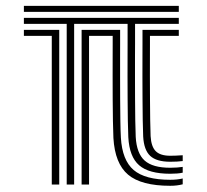

<svg xmlns="http://www.w3.org/2000/svg" viewBox="-20 -618 692 643"><path d="M203.4 0V-538H60V-558.1H578.8V-538H432.3V-470.1Q432.3 -455.3 432.1 -426.4Q432 -397.5 432.1 -361.1Q432.1 -324.6 432.3 -286.6Q432.5 -248.6 433 -215.1Q433.6 -181.7 434.5 -159.6Q437.6 -104.2 464.5 -80.2Q491.3 -56.2 550.1 -56.2Q561.9 -56.2 572.7 -57Q583.6 -57.9 591.9 -59.1V-39.7Q584.2 -37.9 573.3 -37Q562.4 -36.1 550.1 -36.1Q478.6 -36.1 446 -64.5Q413.3 -92.8 409.7 -158.4Q408.6 -180.9 408.1 -214.4Q407.6 -247.9 407.4 -286.2Q407.2 -324.4 407.1 -361Q407.1 -397.6 407.2 -426.7Q407.3 -455.8 407.3 -470.5V-538H228.3V0ZM153.4 0V-497.8H60V-517.9H178.4V0ZM550.1 4.2Q453.2 4.2 409 -33Q364.8 -70.2 359.8 -155.9Q358.7 -178.8 358.2 -212.8Q357.6 -246.8 357.4 -285.3Q357.3 -323.9 357.2 -360.8Q357.1 -397.8 357.3 -427.1Q357.4 -456.4 357.4 -471.3V-497.8H278.2V0H253.3V-517.9H382.3V-470.1Q382.3 -455 382.2 -425.8Q382.1 -396.6 382.2 -359.9Q382.2 -323.2 382.4 -285.1Q382.6 -247 383.1 -213.3Q383.6 -179.6 384.8 -157.2Q389.2 -81.5 427.5 -48.7Q465.9 -15.9 550.1 -15.9Q573.5 -15.9 591.9 -20.3V-0.8Q573 4.2 550.1 4.2ZM550.1 -76.3Q504.1 -76.3 483 -96Q462 -115.6 459.5 -160.8Q458.5 -182.7 458 -216Q457.5 -249.2 457.3 -286.9Q457.1 -324.6 457 -361Q457 -397.4 457.1 -426.3Q457.2 -455.2 457.2 -469.7V-517.9H578.8V-497.8H482.2V-469.3Q482.2 -454.8 482.1 -426Q481.9 -397.2 482 -361Q482.1 -324.9 482.3 -287.2Q482.4 -249.6 483 -216.7Q483.5 -183.7 484.4 -162.1Q486.4 -126.9 501.6 -111.7Q516.9 -96.4 550.1 -96.4Q558 -96.4 568.7 -96.8Q579.4 -97.2 591.9 -98.1V-78.6Q583.5 -77.6 572.7 -76.9Q561.9 -76.3 550.1 -76.3ZM60 -578.3V-598.4H578.8V-578.3Z"/></svg>

Font: Big Shoulders Inline Thin
Style: Regular
Weight: 100
Designer: Patric King
Foundry: XO Type Co
Version: Version 2.002